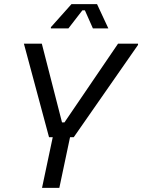

<svg xmlns="http://www.w3.org/2000/svg" viewBox="-20 -912 690 932"><path d="M184 0 236 -246H218L96 -700H183L281 -318H293L553 -700H650V-694L338 -246H320L268 0ZM227 -774V-780L327 -892H451L506 -774H431L392 -862H380L312 -774Z"/></svg>

Font: Space Mono
Style: Italic
Weight: 400
Italic angle: -12°
Monospace: yes
Designer: Colophon Foundry + Benjamin Critton
Foundry: Colophon Foundry & Benjamin Critton
Version: Version 1.003; ttfautohint (v1.8.4.7-5d5b)